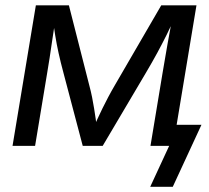

<svg xmlns="http://www.w3.org/2000/svg" viewBox="-20 -556 797 732"><path d="M27.8 0 116.7 -535.6H242.7L319.8 -232.9Q326.7 -207.5 331.1 -185.1Q335.4 -162.6 338.9 -141.8Q342.3 -121.1 345 -101.8Q347.7 -82.5 349.6 -63.5H334Q342.8 -83.5 351.8 -103Q360.8 -122.6 370.8 -143.1Q380.9 -163.6 392.6 -185.8Q404.3 -208 418.9 -232.9L594.7 -535.6H729L640.1 0H553.7L599.6 -276.9Q604.5 -306.2 609.4 -334.2Q614.3 -362.3 618.9 -389.4Q623.5 -416.5 628.7 -443.1Q633.8 -469.7 638.2 -495.6H649.9Q631.8 -456.5 615 -422.6Q598.1 -388.7 579.3 -354Q560.5 -319.3 535.6 -277.3L371.6 0H295.4L222.2 -277.3Q210.9 -319.3 203.4 -353.5Q195.8 -387.7 190.4 -421.6Q185.1 -455.6 179.2 -495.6H192.9Q189 -468.3 185.1 -441.9Q181.2 -415.5 177.2 -389.4Q173.3 -363.3 169.2 -335.4Q165 -307.6 159.7 -276.9L113.8 0ZM552.7 156.2 625 0H593.3L606.4 -80.1H748L638.7 156.2Z"/></svg>

Font: Inter 20pt
Style: Italic
Weight: 400
Italic angle: -9.3988°
Version: Version 4.001;git-66647c0bb